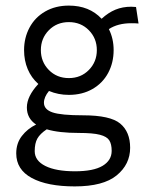

<svg xmlns="http://www.w3.org/2000/svg" viewBox="-20 -494 540 686"><path d="M449 -411Q401 -411 369 -390Q386 -356 386 -315Q386 -270 366.5 -233.5Q347 -197 310.5 -176Q274 -155 226 -155Q188 -155 155 -169Q137 -147 137 -127Q137 -103 167.5 -92.5Q198 -82 277 -82Q374 -82 409.5 -52.5Q445 -23 445 34Q445 93 397 132.5Q349 172 247 172Q149 172 93.5 142Q38 112 38 54Q38 18 58 -8Q78 -34 109 -49Q76 -71 76 -110Q76 -150 117 -194Q92 -216 79 -247Q66 -278 66 -315Q66 -359 85.5 -395.5Q105 -432 141.5 -453Q178 -474 226 -474Q299 -474 343 -427Q367 -449 392.5 -459.5Q418 -470 449 -470L466 -469L475 -410Q466 -411 449 -411ZM326 -315Q326 -357 297.5 -386Q269 -415 226 -415Q183 -415 154.5 -386Q126 -357 126 -315Q126 -273 154.5 -244Q183 -215 226 -215Q269 -215 297.5 -244Q326 -273 326 -315ZM262 -19Q190 -19 147 -32Q123 -16 113.5 1Q104 18 104 46Q104 80 142 99Q180 118 248 118Q314 118 346.5 98.5Q379 79 379 45Q379 21 370.5 7.5Q362 -6 337 -12.5Q312 -19 262 -19Z"/></svg>

Font: Vazir Code FD
Style: Code-FD
Weight: 400
Foundry: DejaVu fonts team - Redesigned by Saber Rastikerdar
Version: Version 1.1.2